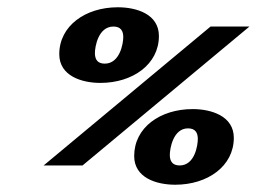

<svg xmlns="http://www.w3.org/2000/svg" viewBox="-20 -584 706 528"><path d="M497 -231C517 -231 524 -219 524 -202C524 -185 516 -129 474 -129C454 -129 447 -141 447 -158C447 -175 456 -231 497 -231ZM349 -155C349 -95 410 -76 462 -76C551 -76 623 -127 623 -205C623 -265 561 -284 510 -284C420 -284 349 -233 349 -155ZM292 -511C312 -511 319 -499 319 -482C319 -465 310 -409 268 -409C248 -409 241 -421 241 -438C241 -455 250 -511 292 -511ZM143 -435C143 -375 205 -356 256 -356C345 -356 417 -407 417 -485C417 -545 356 -564 304 -564C215 -564 143 -513 143 -435ZM100 -129H207L666 -511H559Z"/></svg>

Font: Pfennig
Style: BoldItalic
Weight: 700
Italic angle: -13°
Version: Version 20100423